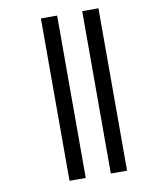

<svg xmlns="http://www.w3.org/2000/svg" viewBox="-88 -809 725 920"><g transform="rotate(-10 275.0 -349.0)"><path d="M376 46V-744H455V46ZM175 46V-744H254V46Z"/></g></svg>

Font: Noto Sans Telugu UI SemiCondensed
Style: Regular
Weight: 400
Width: 4
Designer: Jelle Bosma - Monotype Design Team
Foundry: Monotype Imaging Inc.
Version: Version 2.005; ttfautohint (v1.8.4.7-5d5b)